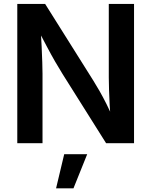

<svg xmlns="http://www.w3.org/2000/svg" viewBox="-20 -748 790 1003"><path d="M70.3 0V-727.5H215.8L468.3 -325.7Q482.9 -302.7 500.2 -272.2Q517.6 -241.7 536.4 -204.3Q555.2 -167 573.2 -123.5L558.6 -116.2Q555.2 -155.3 553 -197.8Q550.8 -240.2 549.6 -278.8Q548.3 -317.4 548.3 -342.8V-727.5H680.2V0H534.2L306.6 -361.8Q287.1 -393.1 267.8 -426.5Q248.5 -460 226.1 -502.4Q203.6 -544.9 173.3 -602.5L191.9 -606.4Q195.3 -553.2 197.5 -505.9Q199.7 -458.5 200.9 -421.6Q202.1 -384.8 202.1 -362.3V0ZM272.9 235.8 315.4 57.6H435.5L363.8 235.8Z"/></svg>

Font: Inter 18pt SemiBold
Style: Regular
Weight: 600
Designer: Rasmus Andersson
Foundry: rsms
Version: Version 4.001;git-66647c0bb